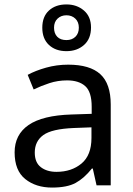

<svg xmlns="http://www.w3.org/2000/svg" viewBox="-20 -837 601 867"><path d="M288 -545Q386 -545 433 -502Q480 -459 480 -365V0H416L399 -76H395Q360 -32 321.5 -11Q283 10 215 10Q142 10 94 -28.5Q46 -67 46 -149Q46 -229 109 -272.5Q172 -316 303 -320L394 -323V-355Q394 -422 365 -448Q336 -474 283 -474Q241 -474 203 -461.5Q165 -449 132 -433L105 -499Q140 -518 188 -531.5Q236 -545 288 -545ZM314 -259Q214 -255 175.5 -227Q137 -199 137 -148Q137 -103 164.5 -82Q192 -61 235 -61Q303 -61 348 -98.5Q393 -136 393 -214V-262ZM280 -606Q231 -606 201 -634Q171 -662 171 -712Q171 -762 201 -789.5Q231 -817 280 -817Q327 -817 359 -789.5Q391 -762 391 -713Q391 -662 359.5 -634Q328 -606 280 -606ZM280 -656Q305 -656 320.5 -671Q336 -686 336 -712Q336 -738 320 -753Q304 -768 280 -768Q256 -768 240 -753Q224 -738 224 -712Q224 -686 238.5 -671Q253 -656 280 -656Z"/></svg>

Font: Noto Sans Tirhuta
Style: Regular
Weight: 400
Designer: Monotype Design Team
Foundry: Monotype Imaging Inc.
Version: Version 2.003; ttfautohint (v1.8.4.7-5d5b)